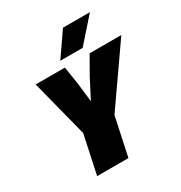

<svg xmlns="http://www.w3.org/2000/svg" viewBox="-209 -1070 1146 1217"><g transform="rotate(-30 363.5 -461.5)"><path d="M207 -281 100 -698H314L334 -570L350 -431L424 -574L495 -698H727L436 -281L376 0H147ZM430 -923H627L474 -750H310Z"/></g></svg>

Font: Azeret Mono Black
Style: Italic
Weight: 900
Italic angle: -12°
Designer: Martin Vácha
Foundry: Displaay
Version: Version 1.000; Glyphs 3.0.3, build 3074